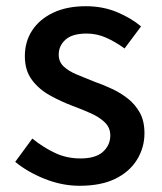

<svg xmlns="http://www.w3.org/2000/svg" viewBox="-20 -584 520 618"><path d="M236 14Q180 14 124.5 -8Q69 -30 29 -63L84 -138Q120 -109 157.5 -91.5Q195 -74 239 -74Q288 -74 311.5 -95.5Q335 -117 335 -148Q335 -173 317.5 -190Q300 -207 272 -219.5Q244 -232 214 -243Q177 -257 141.5 -276.5Q106 -296 83 -326.5Q60 -357 60 -403Q60 -450 83.5 -486Q107 -522 151 -543Q195 -564 256 -564Q311 -564 356.5 -545Q402 -526 434 -499L381 -428Q352 -449 322 -462.5Q292 -476 259 -476Q213 -476 191 -456.5Q169 -437 169 -408Q169 -385 185 -370Q201 -355 227.5 -344Q254 -333 284 -321Q313 -311 341.5 -297.5Q370 -284 393 -265.5Q416 -247 430.5 -220.5Q445 -194 445 -155Q445 -109 421 -70Q397 -31 351 -8.5Q305 14 236 14Z"/></svg>

Font: Noto Sans KR Medium
Style: Regular
Weight: 500
Designer: Ryoko NISHIZUKA  (kana, bopomofo & ideographs); Paul D. Hunt (Latin, Greek & Cyrillic); Sandoll Communications , Soo-you
Foundry: Adobe
Version: Version 2.004-H2;hotconv 1.0.118;makeotfexe 2.5.65603